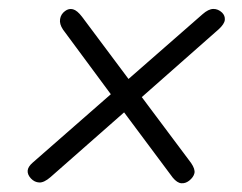

<svg xmlns="http://www.w3.org/2000/svg" viewBox="-20 -538 546 434"><path d="M94 -137.5Q79.5 -125 68.8 -125.5Q58 -126 50 -134.5Q42 -143 42.5 -152Q43 -161 54 -170.5L230.5 -325L122.5 -471Q114 -483.5 115.8 -494.8Q117.5 -506 127 -513Q135.5 -519.5 145 -517Q154.5 -514.5 165.5 -500L270.5 -359.5L438 -506Q451 -517.5 462 -517.8Q473 -518 482 -509.5Q489 -502.5 488.2 -493.2Q487.5 -484 474.5 -472L300.5 -318.5L412 -169.5Q421.5 -155.5 419.5 -146.5Q417.5 -137.5 407.5 -129.5Q399 -123 389.8 -123.8Q380.5 -124.5 370.5 -136.5L260.5 -284Z"/></svg>

Font: Edu VIC WA NT Hand
Style: Regular
Weight: 400
Designer: Tina and Corey Anderson, Eben Sorkin, Mirko Velimirovic
Foundry: Google for Education
Version: Version 1.000